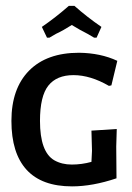

<svg xmlns="http://www.w3.org/2000/svg" viewBox="-20 -640 458 666"><path d="M218.7 -619.6H238.3Q281.3 -581.3 331.8 -546.7L315 -509.3H306.5L284.1 -522.4Q257.9 -535.5 229 -553.3Q200 -534.6 173.8 -522.4L151.4 -509.3H143L125.2 -546.7Q172.9 -579.4 218.7 -619.6ZM357.9 -342.1Q293.5 -379.4 235 -379.4Q176.6 -379.4 147.7 -343Q118.7 -306.5 118.7 -220.6Q118.7 -113.1 168.2 -84.1Q194.4 -69.2 229 -69.2Q263.6 -69.2 297.2 -78.5L299.1 -116.8L297.2 -186.9L385 -192.5L383.2 -131.8L384.1 -21.5Q300.9 6.5 229.9 6.5Q125.2 6.5 72.4 -50.9Q19.6 -108.4 19.6 -220.6Q19.6 -332.7 80.8 -394.9Q142.1 -457 254.2 -457Q329 -456.1 386.9 -429L366.4 -343.9Z"/></svg>

Font: Gurajada
Style: Regular
Weight: 400
Designer: Purushoth Kumar Guthula
Foundry: SiliconAndhra, USA.
Version: Version 1.0.3; ttfautohint (v1.2.42-39fb)